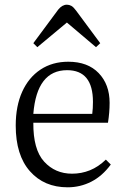

<svg xmlns="http://www.w3.org/2000/svg" viewBox="-20 -784 531 818"><path d="M268 14Q168 14 107.5 -54.5Q47 -123 47 -249Q47 -332 74.5 -393Q102 -454 152.5 -487.5Q203 -521 271 -521Q354 -521 400.5 -472.5Q447 -424 447 -346Q447 -305 440 -261H122Q121 -147 168 -95.5Q215 -44 287 -44Q327 -44 363 -58.5Q399 -73 431 -104L452 -83Q416 -34 369 -10Q322 14 268 14ZM122 -299H373Q376 -322 376 -350Q376 -485 266 -485Q137 -485 122 -299ZM139 -583 122 -600 228 -743Q245 -764 265 -764Q275 -764 284 -759Q293 -754 304 -739L407 -600L389 -583L265 -688Z"/></svg>

Font: Literata 36pt Light
Style: Regular
Weight: 300
Designer: Latin by Veronika Burian and Jose Scaglione. Greek by Irene Vlachou. Cyrillic by Vera Evstafieva.
Foundry: TypeTogether
Version: Version 3.002